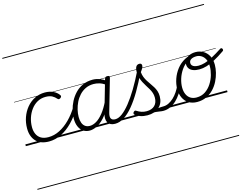

<svg xmlns="http://www.w3.org/2000/svg" viewBox="-179 -1317 2742 2124"><g transform="rotate(-15 1191.5 -255.0)"><path d="M265 17Q165 17 114.5 -38Q64 -93 64 -185Q64 -251 85 -310.5Q106 -370 144.5 -417Q183 -464 237 -491.5Q291 -519 356 -519Q411 -519 452.5 -498.5Q494 -478 515 -446Q521 -438 519 -430.5Q517 -423 508 -415Q497 -407 488.5 -407.5Q480 -408 474 -415Q454 -439 426 -454.5Q398 -470 350 -470Q298 -470 255.5 -446Q213 -422 182.5 -380.5Q152 -339 136 -288.5Q120 -238 120 -184Q120 -141 135.5 -106Q151 -71 184 -51Q217 -31 270 -31Q281 -31 285.5 -23.5Q290 -16 289 -6.5Q288 3 281.5 10Q275 17 265 17ZM0 490H524V500H0ZM0 -20H524V0H0ZM0 -505H524V-500H0ZM0 -1010H524V-1000H0Z M263 17Q254 17 249.5 10Q245 3 245.5 -6.5Q246 -16 252 -23.5Q258 -31 270 -31Q335 -31 397.5 -62.5Q460 -94 517 -151Q574 -208 621 -286Q626 -294 635.5 -292Q645 -290 650.5 -282.5Q656 -275 650 -265Q598 -178 536 -114.5Q474 -51 405 -17Q336 17 263 17ZM524 490V500ZM524 -20V0ZM524 -505V-500ZM524 -1010V-1000Z M730 17Q687 17 656 -4Q625 -25 608 -64Q591 -103 591 -156Q591 -200 603 -250Q615 -300 639.5 -347.5Q664 -395 701 -434Q738 -473 788.5 -496Q839 -519 903 -519Q941 -519 980 -505Q1019 -491 1051 -467L1040 -423Q999 -451 965 -460.5Q931 -470 900 -470Q849 -470 808.5 -450.5Q768 -431 737.5 -398Q707 -365 687.5 -324.5Q668 -284 658 -241.5Q648 -199 648 -160Q648 -121 658.5 -92.5Q669 -64 690.5 -48.5Q712 -33 744 -33Q780 -33 819 -56Q858 -79 898 -128.5Q938 -178 974 -254L987 -213Q946 -124 899.5 -73.5Q853 -23 809 -3Q765 17 730 17ZM1019 17Q990 17 969.5 7Q949 -3 938 -22Q927 -41 926 -68Q925 -95 935 -129L1040 -494Q1044 -506 1050.5 -510.5Q1057 -515 1070 -515Q1088 -515 1093 -508Q1098 -501 1094 -489L989 -125Q974 -75 986.5 -53Q999 -31 1034 -31Q1043 -31 1047 -23.5Q1051 -16 1049.5 -7Q1048 2 1040.5 9.5Q1033 17 1019 17ZM524 490H1159V500H524ZM524 -20H1159V0H524ZM524 -505H1159V-500H524ZM524 -1010H1159V-1000H524Z M1021 17Q1009 17 1005 9.5Q1001 2 1003.5 -7Q1006 -16 1014.5 -23.5Q1023 -31 1035 -31Q1072 -31 1115 -63Q1158 -95 1206 -155Q1254 -215 1305 -299.5Q1356 -384 1408 -491Q1414 -501 1423.5 -500.5Q1433 -500 1439.5 -491.5Q1446 -483 1440 -470Q1386 -354 1333 -264Q1280 -174 1227.5 -111Q1175 -48 1123.5 -15.5Q1072 17 1021 17ZM1159 490V500ZM1159 -20V0ZM1159 -505V-500ZM1159 -1010V-1000Z M1572 17Q1553 17 1532 13Q1511 9 1485.5 7Q1460 5 1427 10L1454 -13Q1487 -22 1510.5 -25.5Q1534 -29 1552 -30Q1570 -31 1586 -31Q1595 -31 1599 -23.5Q1603 -16 1600.5 -7Q1598 2 1591 9.5Q1584 17 1572 17ZM1390 19Q1346 19 1309 6.5Q1272 -6 1251 -25Q1244 -32 1244 -40.5Q1244 -49 1252 -57Q1261 -66 1268 -66.5Q1275 -67 1286 -59Q1307 -45 1334 -36Q1361 -27 1392 -27Q1452 -27 1485 -59.5Q1518 -92 1518 -150Q1518 -179 1509.5 -204.5Q1501 -230 1487 -253.5Q1473 -277 1457.5 -301.5Q1442 -326 1428.5 -352Q1415 -378 1406 -408Q1397 -438 1397 -474Q1397 -514 1409.5 -534.5Q1422 -555 1448 -555Q1463 -555 1469 -547.5Q1475 -540 1475 -530Q1475 -517 1467.5 -502Q1460 -487 1441 -461Q1444 -429 1454.5 -402.5Q1465 -376 1480 -352.5Q1495 -329 1511 -306.5Q1527 -284 1541.5 -260.5Q1556 -237 1565 -210Q1574 -183 1574 -150Q1574 -72 1524 -26.5Q1474 19 1390 19ZM1159 490H1709V500H1159ZM1159 -20H1709V0H1159ZM1159 -505H1709V-500H1159ZM1159 -1010H1709V-1000H1159Z M1571 17Q1560 17 1555 9.5Q1550 2 1552 -7Q1554 -16 1562 -23.5Q1570 -31 1585 -31Q1615 -31 1645 -45.5Q1675 -60 1702.5 -85.5Q1730 -111 1753 -145Q1776 -179 1792 -217Q1796 -228 1805 -228Q1814 -228 1821 -221.5Q1828 -215 1824 -204Q1806 -158 1780 -118Q1754 -78 1721.5 -47.5Q1689 -17 1651 0Q1613 17 1571 17ZM1709 490V500ZM1709 -20V0ZM1709 -505V-500ZM1709 -1010V-1000Z M1960 19Q1903 19 1863 -6Q1823 -31 1802 -75.5Q1781 -120 1781 -177Q1781 -232 1801 -290Q1821 -348 1859 -397Q1897 -446 1953 -476.5Q2009 -507 2083 -507L2080 -476Q2022 -476 1977 -447.5Q1932 -419 1901 -374Q1870 -329 1854 -277.5Q1838 -226 1838 -179Q1838 -134 1853 -100.5Q1868 -67 1896.5 -49Q1925 -31 1965 -31Q2023 -31 2065.5 -59.5Q2108 -88 2137 -133Q2166 -178 2180.5 -229Q2195 -280 2195 -325Q2195 -375 2178.5 -407.5Q2162 -440 2135.5 -456Q2109 -472 2080 -472Q2042 -472 2018.5 -458Q1995 -444 1995 -416Q1995 -400 2005 -388.5Q2015 -377 2033.5 -371Q2052 -365 2079 -365Q2112 -365 2151 -376.5Q2190 -388 2240 -414.5Q2290 -441 2356 -484Q2364 -489 2370.5 -486.5Q2377 -484 2380.5 -477Q2384 -470 2383 -462.5Q2382 -455 2375 -451Q2309 -405 2256 -377Q2203 -349 2159.5 -336Q2116 -323 2075 -323Q2035 -323 2005.5 -334Q1976 -345 1961 -366Q1946 -387 1946 -415Q1946 -444 1963 -467.5Q1980 -491 2010.5 -505Q2041 -519 2082 -519Q2128 -519 2167 -497Q2206 -475 2229.5 -433Q2253 -391 2253 -329Q2253 -287 2241.5 -239.5Q2230 -192 2207 -146Q2184 -100 2149 -63Q2114 -26 2066.5 -3.5Q2019 19 1960 19ZM1709 490H2310V500H1709ZM1709 -20H2310V0H1709ZM1709 -505H2310V-500H1709ZM1709 -1010H2310V-1000H1709Z"/></g></svg>

Font: Playwrite TZ Guides
Style: Regular
Weight: 400
Designer: Veronika Burian, José Scaglione
Foundry: TypeTogether
Version: Version 1.003